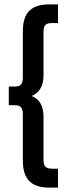

<svg xmlns="http://www.w3.org/2000/svg" viewBox="-20 -758 302 874"><path d="M203 96Q143 96 113.5 66.5Q84 37 84 -27V-236Q84 -260 76 -269.5Q68 -279 48 -279H20V-364H48Q68 -364 76 -373.5Q84 -383 84 -406V-615Q84 -680 113.5 -709Q143 -738 203 -738H244V-653H215Q195 -653 186.5 -644Q178 -635 178 -612V-415Q178 -344 124 -321Q178 -300 178 -227V-31Q178 -8 187 1Q196 10 219 10H244V96Z"/></svg>

Font: Special Gothic Condensed One
Style: Regular
Weight: 400
Designer: Alistair McCready
Foundry: Monolith
Version: Version 1.010; ttfautohint (v1.8.4.7-5d5b)